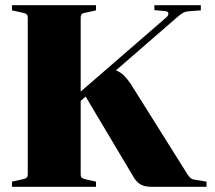

<svg xmlns="http://www.w3.org/2000/svg" viewBox="-20 -720 828 740"><path d="M483 -398 702 -49Q710 -37 716 -32.5Q722 -28 733 -27L776 -20V0H565Q538 0 523 -8.5Q508 -17 497 -34L310 -348L291 -331V-49Q291 -38 295.5 -34.5Q300 -31 314 -28L350 -20V0H26V-20L63 -28Q78 -31 82.5 -35Q87 -39 87 -50V-650Q87 -661 82.5 -665Q78 -669 63 -672L26 -680V-700H350V-680L314 -672Q300 -670 295.5 -666Q291 -662 291 -651V-367L621 -653Q629 -660 629 -668Q629 -675 618 -677L575 -681V-700H754V-680L712 -677Q695 -676 685.5 -670.5Q676 -665 661 -652L427 -449Q444 -442 456.5 -430Q469 -418 483 -398Z"/></svg>

Font: Chonburi
Style: Regular
Weight: 400
Designer: Thanarat Vachiruckul and Stawix Ruecha
Foundry: Cadson Demak & Katatrad
Version: Version 1.000